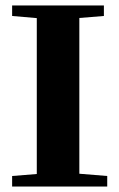

<svg xmlns="http://www.w3.org/2000/svg" viewBox="-20 -683 437 703"><path d="M24.4 0V-38.6L114.7 -45.9V-616.7L24.4 -624.5V-663.1H360.4V-624.5L270.5 -617.2V-46.9L372.6 -38.6V0Z"/></svg>

Font: Elstob 8pt
Style: Bold
Weight: 700
Designer: Peter S. Baker
Version: Version 1.015